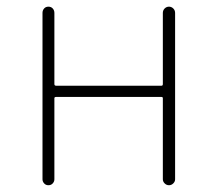

<svg xmlns="http://www.w3.org/2000/svg" viewBox="-20 -547 642 567"><path d="M105.5 -17.6V-508.8Q105.5 -516.6 110.4 -522Q115.2 -527.3 123 -527.3Q130.9 -527.3 135.7 -522Q140.6 -516.6 140.6 -508.8V-298.8Q140.6 -293.9 145.5 -293.9H457Q460.9 -293.9 460.9 -298.8V-508.8Q460.9 -516.6 466.3 -522Q471.7 -527.3 479 -527.3Q486.3 -527.3 491.7 -522Q497.1 -516.6 497.1 -508.8V-17.6Q497.1 -10.7 491.7 -5.4Q486.3 0 479 0Q471.7 0 466.3 -5.4Q460.9 -10.7 460.9 -17.6V-256.8Q460.9 -260.7 457 -260.7H145.5Q140.6 -260.7 140.6 -256.8V-17.6Q140.6 -10.7 135.7 -5.4Q130.9 0 123 0Q115.2 0 110.4 -5.4Q105.5 -10.7 105.5 -17.6Z"/></svg>

Font: Gen Jyuu Gothic ExtraLight
Style: Regular
Weight: 100
Designer: [Source Han Sans]
Ryoko NISHIZUKA  (kana & ideographs); Paul D. Hunt (Latin, Greek & Cyrillic); Wenlong ZHANG  (bopomofo
Version: Version 1.002.20150607